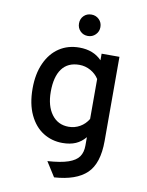

<svg xmlns="http://www.w3.org/2000/svg" viewBox="-98 -784 813 1060"><g transform="rotate(10 308.0 -253.5)"><path d="M228 125Q303 120 344.5 105.5Q386 91 403 66.5Q420 42 420 4V-43Q397 -15 366 -1.5Q335 12 292 12Q232 12 183.5 -18.5Q135 -49 106.5 -109.5Q78 -170 78 -256Q78 -338 105.5 -398.5Q133 -459 181.5 -491Q230 -523 294 -523Q373 -523 420 -474V-511H520V-39Q520 87 461.5 143Q403 199 280 207ZM420 -145V-369Q403 -396 373.5 -412.5Q344 -429 310 -429Q246 -429 213 -384.5Q180 -340 180 -256Q180 -176 215 -129Q250 -82 310 -82Q344 -82 373 -98.5Q402 -115 420 -145ZM268 -654Q268 -680 285 -697Q302 -714 328 -714Q353 -714 370.5 -697Q388 -680 388 -654Q388 -629 370.5 -611.5Q353 -594 328 -594Q302 -594 285 -611.5Q268 -629 268 -654Z"/></g></svg>

Font: Overpass Mono Light
Style: Bold
Weight: 600
Monospace: yes
Designer: Delve Withrington, Dave Bailey
Foundry: Delve Fonts
Version: Version 1.000;DELV;Overpass